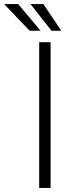

<svg xmlns="http://www.w3.org/2000/svg" viewBox="-97 -917 361 937"><path d="M149.9 0H94.2V-710.9H149.9ZM101.1 -767.1H47.4L-76.7 -897H-8.3ZM202.1 -767.1H154.3L51.8 -897H114.7Z"/></svg>

Font: Roboto Condensed Light
Style: Regular
Weight: 300
Designer: Google
Version: Version 2.134; 2016